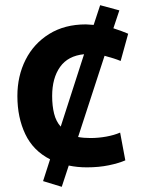

<svg xmlns="http://www.w3.org/2000/svg" viewBox="-20 -632 545 740"><path d="M218 88 146 66 173 -18Q108 -51 77.5 -115Q47 -179 47 -262Q47 -339 78.5 -401.5Q110 -464 169.5 -501Q229 -538 311 -538Q319 -538 326.5 -537Q334 -536 341 -536L366 -612L440 -592L417 -523Q451 -512 474 -502L445 -397Q433 -402 417.5 -407Q402 -412 383 -417L281 -104Q302 -100 329 -100Q359 -100 389.5 -105.5Q420 -111 443 -121L463 -14Q438 -3 399.5 5Q361 13 315 13Q278 13 245 6ZM214 -144 304 -423Q242 -417 211.5 -374Q181 -331 181 -262Q181 -224 188.5 -194Q196 -164 214 -144Z"/></svg>

Font: Ubuntu Sans
Style: Bold
Weight: 700
Designer: Dalton Maag Ltd
Foundry: Dalton Maag Ltd
Version: Version 1.006; ttfautohint (v1.8.4.7-5d5b)